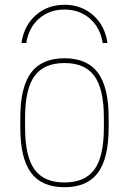

<svg xmlns="http://www.w3.org/2000/svg" viewBox="-20 -774 540 804"><path d="M250 -754Q321 -754 370.5 -710Q420 -666 430 -594H410Q400 -658 356.5 -696Q313 -734 250 -734Q187 -734 143.5 -696Q100 -658 90 -594H70Q80 -666 129.5 -710Q179 -754 250 -754ZM250 10Q155 10 110 -50.5Q65 -111 65 -240V-280Q65 -409 110 -469.5Q155 -530 250 -530Q345 -530 390 -469.5Q435 -409 435 -280V-240Q435 -111 390 -50.5Q345 10 250 10ZM250 -10Q336 -10 375.5 -64.5Q415 -119 415 -240V-280Q415 -401 375.5 -455.5Q336 -510 250 -510Q164 -510 124.5 -455.5Q85 -401 85 -280V-240Q85 -119 124.5 -64.5Q164 -10 250 -10Z"/></svg>

Font: M PLUS 1 Code Thin
Style: Regular
Weight: 250
Designer: Coji Morishita
Foundry: UNDERFOREST DESIGN
Version: Version 1.002